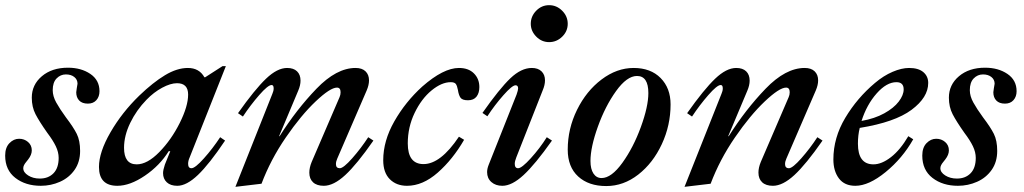

<svg xmlns="http://www.w3.org/2000/svg" viewBox="-22 -711 3964 743"><path d="M-2 -109Q-2 -140 14.5 -157Q31 -174 52 -174Q72 -174 86.5 -161.5Q101 -149 101 -129Q101 -112 87 -94Q85 -91 79.5 -84.5Q74 -78 71 -72Q68 -66 68 -60Q68 -44 87 -32Q106 -20 132 -20Q165 -20 185 -40.5Q205 -61 205 -100Q205 -122 194 -145Q183 -168 161 -197Q130 -241 115.5 -269Q101 -297 101 -333Q101 -383 140 -416Q179 -449 241 -449Q292 -449 327.5 -425Q363 -401 363 -358Q363 -337 351 -323.5Q339 -310 318 -310Q296 -310 284.5 -322Q273 -334 273 -354Q273 -357 275 -369Q278 -387 278 -387Q278 -403 265.5 -413Q253 -423 233 -423Q212 -423 197 -407.5Q182 -392 182 -362Q182 -339 195.5 -314.5Q209 -290 233 -257Q262 -219 275 -193Q288 -167 288 -127Q288 -84 266.5 -53.5Q245 -23 210 -7.5Q175 8 136 8Q77 8 37.5 -22.5Q-2 -53 -2 -109Z M361 -65Q361 -122 405.5 -199Q450 -276 517 -341Q570 -392 616.5 -420Q663 -448 705 -448Q749 -448 769 -412H772L839 -455H852L712 -102Q706 -89 706 -77Q706 -60 719 -60Q733 -60 767 -98Q801 -136 830 -180L849 -167Q788 -76 744 -34Q700 8 664 8Q638 8 623.5 -5.5Q609 -19 609 -41Q609 -53 616 -74L637 -126H631Q596 -70 538.5 -31Q481 8 432 8Q361 8 361 -65ZM706 -345Q706 -389 663 -389Q638 -389 605.5 -371.5Q573 -354 545 -325Q506 -285 482 -235.5Q458 -186 458 -139Q458 -75 507 -75Q548 -75 594.5 -122.5Q641 -170 673.5 -235Q706 -300 706 -345Z M1032 -348Q1037 -359 1037 -369Q1037 -382 1029 -382Q1015 -382 981 -343Q947 -304 918 -260L899 -273Q964 -365 1007.5 -406.5Q1051 -448 1089 -448Q1114 -448 1127.5 -435Q1141 -422 1141 -399Q1141 -381 1132 -360L1058 -184H1060Q1125 -287 1202.5 -367.5Q1280 -448 1354 -448Q1379 -448 1392.5 -435Q1406 -422 1406 -400Q1406 -382 1397 -361L1283 -97Q1278 -86 1278 -76Q1278 -60 1293 -60Q1307 -60 1341 -98.5Q1375 -137 1403 -180L1423 -167Q1359 -75 1314 -33.5Q1269 8 1231 8Q1204 8 1189.5 -5.5Q1175 -19 1175 -43Q1175 -62 1184 -84L1292 -335Q1296 -344 1296 -354Q1296 -372 1282 -372Q1256 -372 1199.5 -318.5Q1143 -265 1084 -179Q1025 -93 990 0L889 12Z M1461 -91Q1461 -166 1504 -241.5Q1547 -317 1612 -376Q1694 -448 1754 -448Q1791 -448 1812 -427Q1833 -406 1833 -374Q1833 -351 1822 -337Q1811 -323 1789 -323Q1767 -323 1760 -333Q1753 -343 1750 -363Q1747 -379 1742 -386Q1737 -393 1722 -393Q1687 -393 1648 -361Q1609 -329 1582.5 -274Q1556 -219 1556 -156Q1556 -76 1617 -76Q1683 -76 1754 -182L1774 -170Q1730 -94 1672 -43Q1614 8 1553 8Q1512 8 1486.5 -17.5Q1461 -43 1461 -91Z M1863 -45Q1863 -58 1869 -73L1977 -345Q1983 -362 1983 -369Q1983 -381 1973 -381Q1960 -381 1926 -342.5Q1892 -304 1864 -261L1845 -274Q1911 -368 1953 -408Q1995 -448 2036 -448Q2060 -448 2073.5 -435Q2087 -422 2087 -400Q2087 -382 2078 -361L1976 -102Q1970 -87 1970 -77Q1970 -60 1983 -60Q1997 -60 2032 -98.5Q2067 -137 2094 -180L2114 -167Q2049 -75 2004 -33.5Q1959 8 1922 8Q1896 8 1879.5 -6.5Q1863 -21 1863 -45ZM2032 -619Q2032 -648 2053 -669.5Q2074 -691 2103 -691Q2132 -691 2153.5 -669.5Q2175 -648 2175 -619Q2175 -590 2153.5 -569Q2132 -548 2103 -548Q2074 -548 2053 -569.5Q2032 -591 2032 -619Z M2175 -132Q2175 -213 2211 -286Q2247 -359 2306 -403.5Q2365 -448 2430 -448Q2496 -448 2534.5 -409Q2573 -370 2573 -307Q2573 -226 2539 -153Q2505 -80 2448 -35.5Q2391 9 2324 9Q2256 9 2215.5 -28Q2175 -65 2175 -132ZM2487 -351Q2487 -417 2443 -417Q2404 -417 2362 -358.5Q2320 -300 2291.5 -220.5Q2263 -141 2263 -88Q2263 -57 2274.5 -39.5Q2286 -22 2306 -22Q2344 -22 2386.5 -81Q2429 -140 2458 -219.5Q2487 -299 2487 -351Z M2770 -348Q2775 -359 2775 -369Q2775 -382 2767 -382Q2753 -382 2719 -343Q2685 -304 2656 -260L2637 -273Q2702 -365 2745.5 -406.5Q2789 -448 2827 -448Q2852 -448 2865.5 -435Q2879 -422 2879 -399Q2879 -381 2870 -360L2796 -184H2798Q2863 -287 2940.5 -367.5Q3018 -448 3092 -448Q3117 -448 3130.5 -435Q3144 -422 3144 -400Q3144 -382 3135 -361L3021 -97Q3016 -86 3016 -76Q3016 -60 3031 -60Q3045 -60 3079 -98.5Q3113 -137 3141 -180L3161 -167Q3097 -75 3052 -33.5Q3007 8 2969 8Q2942 8 2927.5 -5.5Q2913 -19 2913 -43Q2913 -62 2922 -84L3030 -335Q3034 -344 3034 -354Q3034 -372 3020 -372Q2994 -372 2937.5 -318.5Q2881 -265 2822 -179Q2763 -93 2728 0L2627 12Z M3305 -216Q3298 -188 3298 -155Q3298 -75 3358 -75Q3390 -75 3426 -103Q3462 -131 3493 -184L3512 -172Q3470 -98 3405 -45Q3340 8 3288 8Q3246 8 3224.5 -20.5Q3203 -49 3203 -94Q3203 -178 3249 -255Q3295 -332 3364 -390Q3397 -418 3432 -433Q3467 -448 3496 -448Q3532 -448 3551 -432Q3570 -416 3570 -390Q3570 -334 3505.5 -286Q3441 -238 3305 -216ZM3312 -243Q3363 -252 3400 -272.5Q3437 -293 3456 -318Q3475 -343 3475 -365Q3475 -393 3447 -393Q3409 -393 3370.5 -349.5Q3332 -306 3312 -243Z M3547 -109Q3547 -140 3563.5 -157Q3580 -174 3601 -174Q3621 -174 3635.5 -161.5Q3650 -149 3650 -129Q3650 -112 3636 -94Q3634 -91 3628.5 -84.5Q3623 -78 3620 -72Q3617 -66 3617 -60Q3617 -44 3636 -32Q3655 -20 3681 -20Q3714 -20 3734 -40.5Q3754 -61 3754 -100Q3754 -122 3743 -145Q3732 -168 3710 -197Q3679 -241 3664.5 -269Q3650 -297 3650 -333Q3650 -383 3689 -416Q3728 -449 3790 -449Q3841 -449 3876.5 -425Q3912 -401 3912 -358Q3912 -337 3900 -323.5Q3888 -310 3867 -310Q3845 -310 3833.5 -322Q3822 -334 3822 -354Q3822 -357 3824 -369Q3827 -387 3827 -387Q3827 -403 3814.5 -413Q3802 -423 3782 -423Q3761 -423 3746 -407.5Q3731 -392 3731 -362Q3731 -339 3744.5 -314.5Q3758 -290 3782 -257Q3811 -219 3824 -193Q3837 -167 3837 -127Q3837 -84 3815.5 -53.5Q3794 -23 3759 -7.5Q3724 8 3685 8Q3626 8 3586.5 -22.5Q3547 -53 3547 -109Z"/></svg>

Font: Ibarra Real Nova SemiBold
Style: Italic
Weight: 600
Italic angle: -22°
Designer: Jose Maria Ribagorda & Octavio Pardo
Foundry: Octavio Pardo
Version: Version 1.014